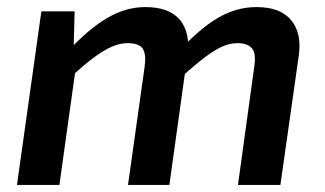

<svg xmlns="http://www.w3.org/2000/svg" viewBox="-20 -523 919 543"><path d="M191 -491 188 -372 198 -358 148 0H28L97 -491ZM391 -503Q459 -503 489 -466.5Q519 -430 510 -366L459 0H342L389 -334Q394 -370 383.5 -385.5Q373 -401 341 -401Q320 -401 297.5 -391.5Q275 -382 247 -361.5Q219 -341 180 -305L168 -374Q230 -441 283 -472Q336 -503 391 -503ZM705 -503Q773 -503 803.5 -466Q834 -429 825 -366L773 0H653L699 -334Q705 -373 692 -387Q679 -401 652 -401Q631 -401 610 -392Q589 -383 561.5 -362.5Q534 -342 494 -306L482 -374Q544 -442 596.5 -472.5Q649 -503 705 -503Z"/></svg>

Font: Exo 2 SemiBold
Style: Italic
Weight: 600
Italic angle: -8°
Designer: Natanael Gama
Foundry: Natanael Gama
Version: Version 2.010